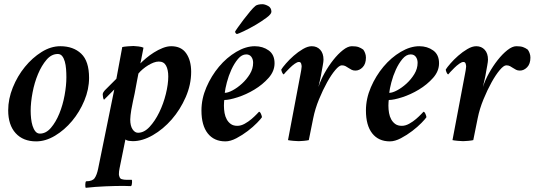

<svg xmlns="http://www.w3.org/2000/svg" viewBox="-20 -667 2545 914"><path d="M255 -410Q225 -410 201.5 -382.5Q178 -355 161 -314.5Q144 -274 135 -226.5Q126 -179 126 -139Q126 -122 128 -103Q130 -84 135 -68Q140 -52 148.5 -41.5Q157 -31 170 -31Q199 -31 222.5 -58.5Q246 -86 262.5 -126.5Q279 -167 287.5 -213.5Q296 -260 296 -299Q296 -319 294.5 -338.5Q293 -358 288.5 -374Q284 -390 276 -400Q268 -410 255 -410ZM267 -447Q329 -447 366.5 -411.5Q404 -376 404 -296Q404 -242 381.5 -188Q359 -134 323 -91Q287 -48 242 -21Q197 6 152 6Q90 6 54.5 -33Q19 -72 19 -142Q19 -196 41 -250.5Q63 -305 98.5 -348.5Q134 -392 178 -419.5Q222 -447 267 -447Z M736 -374Q724 -374 711 -369Q698 -364 685 -356Q672 -348 660 -338Q648 -328 639 -317Q637 -309 632 -281Q627 -253 621 -222Q613 -187 605 -144Q603 -130 601.5 -119Q600 -108 600 -98Q600 -68 611 -51.5Q622 -35 637 -35Q666 -35 692 -63Q718 -91 738 -132Q758 -173 769.5 -219.5Q781 -266 781 -303Q781 -335 770.5 -354.5Q760 -374 736 -374ZM795 -447Q843 -447 866.5 -413Q890 -379 890 -325Q890 -264 864 -204.5Q838 -145 797.5 -98.5Q757 -52 707.5 -23.5Q658 5 612 5Q604 5 593.5 3.5Q583 2 577 -3L549 135Q546 149 546 163Q546 167 549 175.5Q552 184 560 186Q570 189 583 189Q596 189 607 189Q608 189 608.5 193.5Q609 198 608.5 203Q608 208 607 213Q606 218 603 219Q593 219 584.5 218.5Q576 218 568 218Q530 218 481.5 220Q433 222 389 227Q387 227 386.5 222.5Q386 218 386 212.5Q386 207 387 202Q388 197 390 196Q420 196 430.5 181Q441 166 447 137L524 -241L475 -192Q472 -196 470.5 -204Q469 -212 469 -217Q469 -223 472.5 -228.5Q476 -234 479 -237L534 -292L562 -443Q570 -445 588.5 -446.5Q607 -448 615 -448Q623 -448 639 -446Q655 -444 663 -440Q662 -433 659.5 -421.5Q657 -410 655 -398.5Q653 -387 651 -377.5Q649 -368 648 -365Q659 -376 675.5 -390Q692 -404 712.5 -417Q733 -430 754.5 -438.5Q776 -447 795 -447Z M1050 -225Q1065 -225 1087.5 -237Q1110 -249 1132 -269Q1154 -289 1169.5 -314.5Q1185 -340 1185 -368Q1185 -385 1176.5 -396.5Q1168 -408 1152 -408Q1131 -408 1113 -386.5Q1095 -365 1081.5 -335.5Q1068 -306 1060 -275Q1052 -244 1050 -225ZM1193 -447Q1231 -447 1259 -427Q1287 -407 1287 -366Q1287 -328 1258.5 -296Q1230 -264 1191 -240.5Q1152 -217 1111.5 -204Q1071 -191 1048 -191Q1047 -189 1046.5 -178.5Q1046 -168 1046 -164Q1046 -146 1049 -129Q1052 -112 1059.5 -98.5Q1067 -85 1079 -76.5Q1091 -68 1110 -68Q1127 -68 1145 -78Q1163 -88 1177.5 -100.5Q1192 -113 1202 -123.5Q1212 -134 1213 -135Q1218 -135 1222.5 -124.5Q1227 -114 1227 -109Q1222 -101 1203.5 -82Q1185 -63 1159.5 -43.5Q1134 -24 1105.5 -9Q1077 6 1053 6Q999 6 969 -32Q939 -70 939 -141Q939 -197 962.5 -251.5Q986 -306 1022.5 -349.5Q1059 -393 1104.5 -420Q1150 -447 1193 -447ZM1108 -505Q1101 -507 1099 -516Q1100 -519 1112 -536Q1124 -553 1139.5 -573.5Q1155 -594 1171 -613Q1187 -632 1196 -639Q1201 -643 1210 -645Q1219 -647 1229 -647Q1241 -647 1256.5 -638.5Q1272 -630 1272 -611Q1272 -600 1248.5 -582.5Q1225 -565 1196 -548Q1167 -531 1140.5 -518.5Q1114 -506 1108 -505Z M1464 -447Q1489 -447 1504.5 -430Q1520 -413 1520 -383Q1520 -374 1516.5 -355Q1513 -336 1511 -325Q1510 -318 1508 -307.5Q1506 -297 1503.5 -286.5Q1501 -276 1499 -267Q1497 -258 1496 -253Q1506 -285 1525 -319Q1544 -353 1566.5 -381.5Q1589 -410 1612.5 -428.5Q1636 -447 1655 -447Q1675 -447 1686.5 -443Q1698 -439 1709 -431Q1714 -425 1718 -414.5Q1722 -404 1722 -393Q1722 -363 1706.5 -347Q1691 -331 1672 -331Q1661 -331 1653.5 -335Q1646 -339 1639 -343.5Q1632 -348 1625 -352Q1618 -356 1607 -356Q1595 -356 1576 -333.5Q1557 -311 1537 -275Q1517 -239 1498.5 -194Q1480 -149 1471 -104L1450 0Q1442 2 1426 3.5Q1410 5 1402 5Q1394 5 1377 3.5Q1360 2 1351 0L1411 -317Q1412 -321 1414 -333.5Q1416 -346 1416 -350Q1416 -357 1413.5 -364.5Q1411 -372 1403 -372Q1395 -372 1383 -363.5Q1371 -355 1360 -344Q1349 -333 1340.5 -324Q1332 -315 1331 -313Q1327 -313 1323 -322Q1319 -331 1319 -336Q1325 -346 1341 -364.5Q1357 -383 1378 -401.5Q1399 -420 1422 -433.5Q1445 -447 1464 -447Z M1833 -225Q1848 -225 1870.5 -237Q1893 -249 1915 -269Q1937 -289 1952.5 -314.5Q1968 -340 1968 -368Q1968 -385 1959.5 -396.5Q1951 -408 1935 -408Q1914 -408 1896 -386.5Q1878 -365 1864.5 -335.5Q1851 -306 1843 -275Q1835 -244 1833 -225ZM1976 -447Q2014 -447 2042 -427Q2070 -407 2070 -366Q2070 -328 2041.5 -296Q2013 -264 1974 -240.5Q1935 -217 1894.5 -204Q1854 -191 1831 -191Q1830 -189 1829.5 -178.5Q1829 -168 1829 -164Q1829 -146 1832 -129Q1835 -112 1842.5 -98.5Q1850 -85 1862 -76.5Q1874 -68 1893 -68Q1910 -68 1928 -78Q1946 -88 1960.5 -100.5Q1975 -113 1985 -123.5Q1995 -134 1996 -135Q2001 -135 2005.5 -124.5Q2010 -114 2010 -109Q2005 -101 1986.5 -82Q1968 -63 1942.5 -43.5Q1917 -24 1888.5 -9Q1860 6 1836 6Q1782 6 1752 -32Q1722 -70 1722 -141Q1722 -197 1745.5 -251.5Q1769 -306 1805.5 -349.5Q1842 -393 1887.5 -420Q1933 -447 1976 -447Z M2247 -447Q2272 -447 2287.5 -430Q2303 -413 2303 -383Q2303 -374 2299.5 -355Q2296 -336 2294 -325Q2293 -318 2291 -307.5Q2289 -297 2286.5 -286.5Q2284 -276 2282 -267Q2280 -258 2279 -253Q2289 -285 2308 -319Q2327 -353 2349.5 -381.5Q2372 -410 2395.5 -428.5Q2419 -447 2438 -447Q2458 -447 2469.5 -443Q2481 -439 2492 -431Q2497 -425 2501 -414.5Q2505 -404 2505 -393Q2505 -363 2489.5 -347Q2474 -331 2455 -331Q2444 -331 2436.5 -335Q2429 -339 2422 -343.5Q2415 -348 2408 -352Q2401 -356 2390 -356Q2378 -356 2359 -333.5Q2340 -311 2320 -275Q2300 -239 2281.5 -194Q2263 -149 2254 -104L2233 0Q2225 2 2209 3.5Q2193 5 2185 5Q2177 5 2160 3.5Q2143 2 2134 0L2194 -317Q2195 -321 2197 -333.5Q2199 -346 2199 -350Q2199 -357 2196.5 -364.5Q2194 -372 2186 -372Q2178 -372 2166 -363.5Q2154 -355 2143 -344Q2132 -333 2123.5 -324Q2115 -315 2114 -313Q2110 -313 2106 -322Q2102 -331 2102 -336Q2108 -346 2124 -364.5Q2140 -383 2161 -401.5Q2182 -420 2205 -433.5Q2228 -447 2247 -447Z"/></svg>

Font: Vermiglione SemiBold
Style: Italic
Weight: 600
Italic angle: -11°
Version: Version 1.000